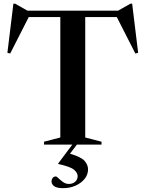

<svg xmlns="http://www.w3.org/2000/svg" viewBox="-20 -772 777 1025"><path d="M318 232.5Q283.5 232.5 269.2 222Q255 211.5 255 196Q255 186 261 178Q267 170 278.5 170Q282.5 170 292.5 180Q302.5 190 316.8 200Q331 210 347.5 210Q367.5 210 381 198.5Q394.5 187 394.5 168Q394.5 150.5 375 134Q355.5 117.5 290.5 103.5V101L366 0H215V-15.5L302 -38V-681H133.5L34.5 -486.5L19.5 -490L51.5 -752.5H60.5L126.5 -715H610.5L676.5 -752.5H685.5L717.5 -490L702.5 -486.5L603.5 -681H435V-38L522 -15.5V0H390.5L353.5 48.5Q413.5 66 431.8 87.2Q450 108.5 450 132Q450 160.5 431.5 183.2Q413 206 383 219.2Q353 232.5 318 232.5Z"/></svg>

Font: Newsreader 72pt Medium
Style: Regular
Weight: 500
Designer: Hugues Gentile
Foundry: Production Type
Version: Version 1.003; ttfautohint (v1.8.3)